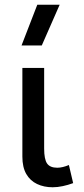

<svg xmlns="http://www.w3.org/2000/svg" viewBox="-20 -777 355 811"><path d="M202.5 14Q165.5 14 136.5 0.2Q107.5 -13.5 91 -42Q74.5 -70.5 74.5 -115.5V-490H166.5V-149.5Q166.5 -104 179 -86.2Q191.5 -68.5 222 -68.5Q233 -68.5 245.5 -71.5Q258 -74.5 271 -80L289 -3.5Q267.5 4.5 245.2 9.2Q223 14 202.5 14ZM71 -585 137.5 -757H232L156.5 -585Z"/></svg>

Font: Geologica Cursive Light
Style: Regular
Weight: 300
Designer: Sindre Bremnes, Frode Helland
Foundry: Monokrom Skriftforlag AS
Version: Version 1.010;gftools[0.9.28]